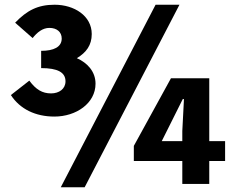

<svg xmlns="http://www.w3.org/2000/svg" viewBox="-20 -778 979 812"><path d="M210 -285C302 -285 384 -341 384 -424C384 -475 350 -512 305 -532C345 -556 368 -587 368 -634C368 -711 294 -758 211 -758C140 -758 94 -734 44 -682L118 -617C137 -641 160 -660 189 -660C220 -660 241 -643 241 -615C241 -579 207 -563 154 -563V-490C224 -490 257 -472 257 -434C257 -402 230 -383 196 -383C159 -383 132 -399 104 -437L26 -376C65 -316 131 -285 210 -285ZM237 14H338L739 -758H638ZM751 0H865V-97H932V-181H865V-447H703L546 -161V-97H751ZM751 -181H664L709 -271L753 -359H758L751 -224Z"/></svg>

Font: Noto Sans CJK HK Black
Style: Regular
Weight: 900
Designer: Ryoko NISHIZUKA 西塚涼子 (kana, bopomofo & ideographs); Paul D. Hunt (Latin, Greek & Cyrillic); Sandoll Communications 산돌커뮤니
Foundry: Adobe
Version: Version 2.004;hotconv 1.0.118;makeotfexe 2.5.65603